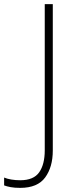

<svg xmlns="http://www.w3.org/2000/svg" viewBox="-114 -827 374 931"><path d="M-16 84Q-43 84 -62 80.5Q-81 77 -94 72V34Q-80 40 -59.5 43.5Q-39 47 -16 47Q49 47 76 8.5Q103 -30 103 -98V-807H142V-97Q142 -17 105 33.5Q68 84 -16 84Z"/></svg>

Font: Noto Sans Telugu UI ExtraLight
Style: Regular
Weight: 200
Designer: Jelle Bosma - Monotype Design Team
Foundry: Monotype Imaging Inc.
Version: Version 2.005; ttfautohint (v1.8.4.7-5d5b)